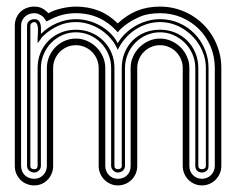

<svg xmlns="http://www.w3.org/2000/svg" viewBox="-20 -562 716 582"><path d="M650.9 -59.1Q650.9 -46.1 646 -35.4Q641.1 -24.7 633.1 -16.7Q625 -8.8 614.4 -4.4Q603.8 0 592 0Q579.6 0 569 -4.8Q558.3 -9.5 550.5 -17.6Q542.7 -25.6 538.3 -36.4Q533.9 -47.1 533.9 -59.1V-356Q533.9 -370.1 528.4 -382.8Q522.9 -395.5 513.7 -404.8Q504.4 -414.1 491.8 -419.6Q479.2 -425 465.1 -425Q450.7 -425 438.1 -419.6Q425.5 -414.1 416.3 -404.8Q407 -395.5 401.5 -382.8Q396 -370.1 396 -356V-59.1Q396 -46.6 391.5 -35.9Q387 -25.1 378.9 -17.1Q370.8 -9 360.1 -4.5Q349.4 0 336.9 0Q325 0 314.5 -4.8Q304 -9.5 296 -17.6Q288.1 -25.6 283.6 -36.4Q279.1 -47.1 279.1 -59.1V-356Q279.1 -370.1 273.6 -382.8Q268.1 -395.5 258.8 -404.8Q249.5 -414.1 236.8 -419.6Q224.1 -425 210 -425Q195.8 -425 183.2 -419.6Q170.7 -414.1 161.4 -404.8Q152.1 -395.5 146.6 -382.8Q141.1 -370.1 141.1 -356V-59.1Q141.1 -47.1 136.8 -36.4Q132.6 -25.6 124.9 -17.6Q117.2 -9.5 106.8 -4.8Q96.4 0 84 0Q71.5 0 60.8 -4.4Q50 -8.8 42.1 -16.7Q34.2 -24.7 29.5 -35.4Q24.9 -46.1 24.9 -59.1V-483.9Q24.9 -496.6 29.4 -507.3Q33.9 -518.1 41.7 -525.8Q49.6 -533.4 60.4 -537.7Q71.3 -542 84 -542Q97.7 -542 107.4 -536.9Q117.2 -531.7 127 -522Q135.3 -526.9 145.6 -530.5Q156 -534.2 167 -536.7Q178 -539.3 189.1 -540.6Q200.2 -542 210 -542Q247.1 -542 278.8 -529.7Q310.5 -517.3 336.9 -491Q364.7 -517.1 395.8 -529.5Q426.8 -542 465.1 -542Q490.7 -542 514.5 -535.4Q538.3 -528.8 559 -516.7Q579.6 -504.6 596.6 -487.7Q613.5 -470.7 625.6 -450Q637.7 -429.2 644.3 -405.4Q650.9 -381.6 650.9 -356ZM631.1 -356Q631.1 -390.9 618.3 -421.1Q605.5 -451.4 583 -473.9Q560.5 -496.3 530.3 -509.2Q500 -522 465.1 -522Q448.5 -522 432.3 -519.4Q416 -516.8 400.9 -510Q392.6 -506.3 383.5 -501.3Q374.5 -496.3 366 -490.4Q357.4 -484.4 349.9 -477.8Q342.3 -471.2 336.9 -464.1Q312 -492.7 280.3 -507.3Q248.5 -522 210 -522Q187.3 -522 168 -516.7Q148.7 -511.5 128.9 -501L121.1 -497.1Q117.2 -502.9 112.5 -508.8Q107.9 -514.6 101.1 -517.1Q97.2 -520 92.9 -521Q88.6 -522 84 -522Q75.7 -522 68.5 -519.3Q61.3 -516.6 55.8 -511.6Q50.3 -506.6 47.1 -499.6Q43.9 -492.7 43.9 -483.9V-59.1Q43.9 -50.3 47 -43.1Q50 -35.9 55.4 -30.8Q60.8 -25.6 68.1 -22.8Q75.4 -20 84 -20Q92.3 -20 99.2 -23.2Q106.2 -26.4 111.3 -31.7Q116.5 -37.1 119.3 -44.2Q122.1 -51.3 122.1 -59.1V-356Q122.1 -374 128.9 -390.1Q135.7 -406.2 147.6 -418.5Q159.4 -430.7 175.5 -437.9Q191.7 -445.1 210 -445.1Q228 -445.1 244.1 -437.9Q260.3 -430.7 272.5 -418.5Q284.7 -406.2 291.9 -390.1Q299.1 -374 299.1 -356V-59.1Q299.1 -51.3 301.9 -44.2Q304.7 -37.1 309.7 -31.7Q314.7 -26.4 321.7 -23.2Q328.6 -20 336.9 -20Q354.5 -20 365.2 -30.8Q376 -41.5 376 -59.1V-356Q376 -374 383.2 -390.1Q390.4 -406.2 402.6 -418.5Q414.8 -430.7 430.9 -437.9Q447 -445.1 465.1 -445.1Q482.9 -445.1 499.1 -437.9Q515.4 -430.7 527.5 -418.5Q539.6 -406.2 546.8 -390.1Q554 -374 554 -356V-59.1Q554 -50.8 556.8 -43.7Q559.6 -36.6 564.7 -31.4Q569.8 -26.1 576.8 -23.1Q583.7 -20 592 -20Q600.3 -20 607.4 -23.1Q614.5 -26.1 619.8 -31.4Q625 -36.6 628.1 -43.7Q631.1 -50.8 631.1 -59.1ZM612.1 -59.1Q612.1 -49.1 606.2 -44.1Q600.3 -39.1 592 -39.1Q583 -39.1 577.5 -44.6Q572 -50 572 -59.1V-356Q572 -377.7 563.6 -397.3Q555.2 -417 540.6 -431.8Q526.1 -446.5 506.6 -455.3Q487.1 -464.1 465.1 -464.1Q442.6 -464.1 423.2 -455.3Q403.8 -446.5 389.5 -431.8Q375.2 -417 367.1 -397.3Q358.9 -377.7 358.9 -356V-59.1Q358.9 -54.2 356.8 -50.4Q354.7 -46.6 351.6 -44.1Q348.4 -41.5 344.5 -40.3Q340.6 -39.1 336.9 -39.1Q332.8 -39.1 329.1 -40.9Q325.4 -42.7 322.8 -45.7Q320.1 -48.6 318.5 -52.1Q316.9 -55.7 316.9 -59.1V-356Q316.9 -378.2 308.5 -397.8Q300 -417.5 285.5 -432.3Q271 -447 251.6 -455.6Q232.2 -464.1 210 -464.1Q187.7 -464.1 168.5 -455.3Q149.2 -446.5 134.9 -431.8Q120.6 -417 112.3 -397.3Q104 -377.7 104 -356V-59.1Q104 -54.9 102.3 -51.3Q100.6 -47.6 97.8 -44.9Q95 -42.2 91.3 -40.6Q87.6 -39.1 84 -39.1Q79.8 -39.1 75.9 -40.5Q72 -42 68.8 -44.6Q65.7 -47.1 63.8 -50.9Q62 -54.7 62 -59.1V-483.9Q62 -493.2 68.5 -498.5Q75 -503.9 84 -503.9Q93 -503.9 97.3 -499.1Q101.6 -494.4 103 -487.4Q104.5 -480.5 104.2 -472.8Q104 -465.1 104 -459Q114.3 -469.5 126.6 -477.8Q138.9 -486.1 152.6 -491.9Q166.3 -497.8 180.8 -500.9Q195.3 -503.9 210 -503.9Q228.8 -503.9 247.7 -498.9Q266.6 -493.9 283.6 -484.4Q300.5 -474.9 314.5 -461.3Q328.4 -447.8 336.9 -430.9Q346.4 -447.5 360.5 -460.9Q374.5 -474.4 391.4 -483.9Q408.2 -493.4 427.1 -498.7Q446 -503.9 465.1 -503.9Q495.8 -503.9 522.7 -492.2Q549.6 -480.5 569.3 -460.3Q589.1 -440.2 600.6 -413.2Q612.1 -386.2 612.1 -356ZM604 -356Q604 -374.5 598.9 -392Q593.8 -409.4 584.5 -424.9Q575.2 -440.4 562.3 -453.2Q549.3 -466.1 533.9 -475.5Q518.6 -484.9 501.1 -490Q483.6 -495.1 465.1 -495.1Q444.3 -495.1 425 -488.9Q405.8 -482.7 389 -471.4Q372.3 -460.2 359 -444.7Q345.7 -429.2 336.9 -410.9Q329.1 -429.7 315.7 -445.2Q302.2 -460.7 285.4 -471.8Q268.6 -482.9 249.1 -489Q229.7 -495.1 210 -495.1Q181.4 -495.1 156.9 -484Q132.3 -472.9 112.1 -454.1L106.9 -449Q106.2 -447.5 104.5 -445.1Q102.8 -442.6 100.8 -440.1Q98.9 -437.5 96.9 -434.9Q95 -432.4 94 -430.9V-445.1Q94 -447.5 94.4 -452.3Q94.7 -457 95 -462.5Q95.2 -468 95.1 -473.9Q95 -479.7 93.8 -484.4Q92.5 -489 90.2 -492.1Q87.9 -495.1 84 -495.1Q79.3 -495.1 75.7 -491.8Q72 -488.5 72 -483.9V-59.1Q72 -53.7 75.3 -51.4Q78.6 -49.1 84 -49.1Q89.4 -49.1 91.7 -52.1Q94 -55.2 94 -59.1V-356Q94 -380.9 102.8 -402Q111.6 -423.1 127.2 -438.7Q142.8 -454.3 164.1 -463.1Q185.3 -471.9 210 -471.9Q234.6 -471.9 256 -463.1Q277.3 -454.3 293.1 -438.7Q308.8 -423.1 317.9 -402Q326.9 -380.9 326.9 -356V-59.1Q326.9 -53.7 330.1 -51.4Q333.3 -49.1 336.9 -49.1Q341.6 -49.1 345.3 -51.4Q349.1 -53.7 349.1 -59.1V-356Q349.1 -381.1 357.8 -402.3Q366.5 -423.6 382 -439.1Q397.5 -454.6 418.7 -463.3Q439.9 -471.9 465.1 -471.9Q489.7 -471.9 511 -463.1Q532.2 -454.3 547.7 -438.7Q563.2 -423.1 572.1 -402Q581.1 -380.9 581.1 -356V-59.1Q581.1 -54.4 584.2 -51.8Q587.4 -49.1 592 -49.1Q596.4 -49.1 600.2 -51.4Q604 -53.7 604 -59.1Z"/></svg>

Font: TafelwerkOT
Style: Regular
Weight: 400
Designer: Peter Wiegel
Foundry: Peter Wiegel, based on an original design named Oxford by Christine Lord, 1969
Version: Version 1.000